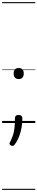

<svg xmlns="http://www.w3.org/2000/svg" viewBox="-20 -1161 353 1812"><path d="M156 -415Q133 -415 121 -428.5Q109 -442 109 -467Q109 -493 121 -506Q133 -519 156 -519Q180 -519 192 -506Q204 -493 204 -467Q204 -442 192 -428.5Q180 -415 156 -415ZM98 216Q89 216 79 209.5Q69 203 69 195Q69 191 71.5 186Q74 181 77 175Q94 141 103.5 111Q113 81 117 44.5Q121 8 121 -46Q121 -60 129.5 -68Q138 -76 155 -76Q174 -76 182.5 -67Q191 -58 191 -44Q191 -1 183.5 43Q176 87 160 128Q144 169 120 201Q116 207 110.5 211.5Q105 216 98 216ZM0 621H313V631H0ZM0 -20H313V0H0ZM0 -505H313V-500H0ZM0 -1141H313V-1131H0Z"/></svg>

Font: Playwrite BR Guides
Style: Regular
Weight: 400
Designer: Veronika Burian, José Scaglione
Foundry: TypeTogether
Version: Version 1.003